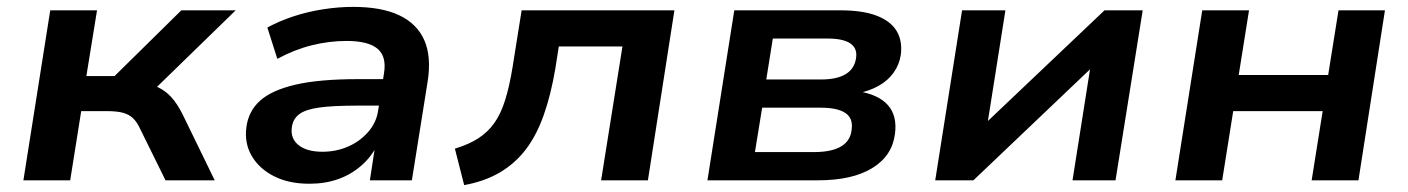

<svg xmlns="http://www.w3.org/2000/svg" viewBox="-20 -524 4093 558"><path d="M48 0 126 -494H262L231 -303H313L507 -494H665L409 -245L389 -283Q419 -280 440 -270Q461 -260 478 -241.5Q495 -223 511 -191L604 0H461L388 -148Q378 -170 366 -181Q354 -192 336.5 -196.5Q319 -201 293 -201H216L184 0Z M879 10Q819 10 776 -12Q733 -34 711.5 -71Q690 -108 696 -154Q702 -201 736 -231.5Q770 -262 839 -278Q908 -294 1020 -294H1110L1099 -217H1016Q948 -217 908 -211.5Q868 -206 849.5 -192Q831 -178 828 -153Q824 -121 848 -102Q872 -83 917 -83Q957 -83 991.5 -98Q1026 -113 1050 -140.5Q1074 -168 1079 -203L1096 -311Q1104 -360 1077 -382.5Q1050 -405 987 -405Q937 -405 886.5 -392.5Q836 -380 786 -353L757 -444Q792 -463 833 -476.5Q874 -490 919 -497Q964 -504 1006 -504Q1089 -504 1140.5 -479.5Q1192 -455 1213 -407.5Q1234 -360 1223 -288L1177 0H1055L1071 -105L1078 -106Q1061 -70 1031 -43.5Q1001 -17 963 -3.5Q925 10 879 10Z M1329 14 1302 -92Q1342 -104 1370 -122Q1398 -140 1417 -167Q1436 -194 1448.5 -234.5Q1461 -275 1470 -331L1496 -494H1940L1863 0H1727L1789 -389H1604L1594 -325Q1581 -248 1560 -189Q1539 -130 1508 -89.5Q1477 -49 1433 -23Q1389 3 1329 14Z M2036 0 2114 -494H2422Q2487 -494 2527.5 -478.5Q2568 -463 2585.5 -434.5Q2603 -406 2598 -365Q2594 -337 2577.5 -313.5Q2561 -290 2533.5 -274.5Q2506 -259 2469 -252L2472 -259Q2532 -250 2560 -219Q2588 -188 2581 -135Q2573 -71 2515 -35.5Q2457 0 2358 0ZM2174 -82H2345Q2397 -82 2424.5 -98.5Q2452 -115 2455 -147Q2460 -180 2437 -195.5Q2414 -211 2366 -211H2195ZM2207 -293H2366Q2413 -293 2438.5 -309Q2464 -325 2468 -356Q2472 -384 2451 -398Q2430 -412 2385 -412H2226Z M2698 0 2776 -494H2902L2846 -140H2817L3190 -494H3301L3222 0H3097L3153 -355H3182L2809 0Z M3396 0 3474 -494H3610L3580 -306H3840L3870 -494H4005L3928 0H3792L3824 -201H3564L3532 0Z"/></svg>

Font: Nunito Sans 10pt SemiExpanded
Style: Bold Italic
Weight: 700
Width: 6
Italic angle: -9°
Designer: Vernon Adams
Foundry: Vernon Adams
Version: Version 3.101;gftools[0.9.27]